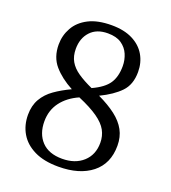

<svg xmlns="http://www.w3.org/2000/svg" viewBox="-134 -823 828 932"><g transform="rotate(20 279.5 -357.0)"><path d="M273.7 10Q199 10 149.2 -14.5Q99.3 -39 74.5 -81.2Q49.7 -123.3 49.7 -177Q49.7 -224.3 69.7 -259Q89.7 -293.7 125.3 -318.8Q161 -344 207.3 -365.7Q146.3 -398.3 109.7 -440.8Q73 -483.3 73 -548.3Q73 -595.3 95.7 -635.7Q118.3 -676 165 -700Q211.7 -724 284 -724Q348 -724 392 -701.8Q436 -679.7 458.5 -641.2Q481 -602.7 481 -554Q481 -488.7 444.3 -450.7Q407.7 -412.7 342.3 -381.3Q397.3 -355.3 434.3 -326.8Q471.3 -298.3 490.3 -263.5Q509.3 -228.7 509.3 -183.3Q509.3 -90.7 445.8 -40.3Q382.3 10 273.7 10ZM277.7 -32.3Q344.7 -32.3 385.5 -69.3Q426.3 -106.3 426.3 -168.3Q426.3 -203.3 410.5 -232.2Q394.7 -261 357.2 -287.3Q319.7 -313.7 255.3 -341Q198.7 -316 167 -273.7Q135.3 -231.3 135.3 -174Q135.3 -109.7 171.8 -71Q208.3 -32.3 277.7 -32.3ZM295.3 -403.7Q355 -431 378.2 -465.8Q401.3 -500.7 401.3 -555.3Q401.3 -586.7 389.2 -615.5Q377 -644.3 350.5 -662.5Q324 -680.7 279.7 -680.7Q222 -680.7 190.2 -646.2Q158.3 -611.7 158.3 -557Q158.3 -519.3 173.7 -492.7Q189 -466 219.7 -445Q250.3 -424 295.3 -403.7Z"/></g></svg>

Font: Noto Serif Hentaigana ExtraLight
Style: Regular
Weight: 200
Designer: Kazuhiro Yamada
Foundry: nipponia
Version: Version 1.000